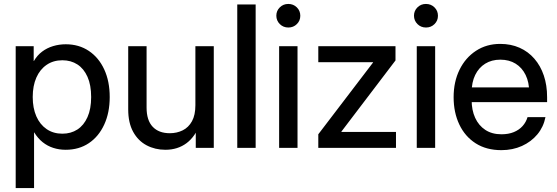

<svg xmlns="http://www.w3.org/2000/svg" viewBox="-20 -750 2828 974"><path d="M59.6 204.1V-515.6H150.9V-440.4H151.9Q168.5 -469.2 193.4 -488Q218.3 -506.8 249.3 -516.1Q280.3 -525.4 313.5 -525.4Q380.4 -525.4 430.7 -491.7Q481 -458 508.8 -397.7Q536.6 -337.4 536.6 -257.8Q536.6 -178.7 508.8 -118.2Q481 -57.6 430.9 -23.9Q380.9 9.8 313 9.8Q279.8 9.8 250.2 0.2Q220.7 -9.3 196.3 -28.8Q171.9 -48.3 153.8 -78.1H152.8V204.1ZM296.4 -71.8Q339.8 -71.8 372.6 -93Q405.3 -114.3 423.8 -155.8Q442.4 -197.3 442.4 -257.8Q442.4 -318.8 423.8 -360.4Q405.3 -401.9 372.6 -423.1Q339.8 -444.3 296.4 -444.3Q250.5 -444.3 216.6 -421.1Q182.6 -397.9 164.3 -356.2Q146 -314.5 146 -257.8Q146 -201.7 164.3 -159.9Q182.6 -118.2 216.6 -95Q250.5 -71.8 296.4 -71.8Z M818.8 9.8Q766.6 9.8 723.6 -12.9Q680.7 -35.6 655.5 -81.3Q630.4 -127 630.4 -194.8V-515.6H723.6V-204.1Q723.6 -139.6 754.6 -106.9Q785.6 -74.2 841.3 -74.2Q877.4 -74.2 907 -88.9Q936.5 -103.5 953.9 -135Q971.2 -166.5 971.2 -216.3V-515.6H1064.5V0H973.1V-126.5H996.6Q971.7 -57.6 926.5 -23.9Q881.3 9.8 818.8 9.8Z M1276.9 -727.5V0H1183.6V-727.5Z M1396 0V-515.6H1489.3V0ZM1442.9 -610.4Q1417 -610.4 1399.4 -627.9Q1381.8 -645.5 1381.8 -670.4Q1381.8 -695.3 1399.4 -712.6Q1417 -730 1442.4 -730Q1468.3 -730 1485.8 -712.6Q1503.4 -695.3 1503.4 -669.9Q1503.4 -645 1485.8 -627.7Q1468.3 -610.4 1442.9 -610.4Z M1594.7 0V-68.8L1872.6 -433.1V-434.6H1594.7V-515.6H1986.3V-443.4L1711.9 -82.5V-80.6H1988.8V0Z M2094.2 0V-515.6H2187.5V0ZM2141.1 -610.4Q2115.2 -610.4 2097.7 -627.9Q2080.1 -645.5 2080.1 -670.4Q2080.1 -695.3 2097.7 -712.6Q2115.2 -730 2140.6 -730Q2166.5 -730 2184.1 -712.6Q2201.7 -695.3 2201.7 -669.9Q2201.7 -645 2184.1 -627.7Q2166.5 -610.4 2141.1 -610.4Z M2523.4 11.7Q2447.3 11.7 2393.1 -22.9Q2338.9 -57.6 2310.1 -118.4Q2281.2 -179.2 2281.2 -256.8Q2281.2 -335.4 2311.3 -396.5Q2341.3 -457.5 2394.8 -492.4Q2448.2 -527.3 2517.6 -527.3Q2571.8 -527.3 2615.7 -507.8Q2659.7 -488.3 2690.9 -452.1Q2722.2 -416 2738.8 -366.7Q2755.4 -317.4 2755.4 -257.3V-231.9H2326.2V-306.6H2705.1L2664.6 -282.2Q2664.6 -332.5 2646.5 -369.6Q2628.4 -406.7 2595.7 -427Q2563 -447.3 2518.1 -447.3Q2474.1 -447.3 2441.4 -427Q2408.7 -406.7 2390.6 -369.6Q2372.6 -332.5 2372.6 -282.2V-242.2Q2372.6 -191.4 2390.4 -152.3Q2408.2 -113.3 2441.9 -91.1Q2475.6 -68.8 2523.9 -68.8Q2559.6 -68.8 2586.4 -79.8Q2613.3 -90.8 2630.9 -110.4Q2648.4 -129.9 2656.2 -155.8H2747.1Q2737.3 -106 2706.1 -68.4Q2674.8 -30.8 2627.7 -9.5Q2580.6 11.7 2523.4 11.7Z"/></svg>

Font: Inter Cardless Display
Style: Regular
Weight: 400
Designer: Rasmus Andersson
Foundry: rsms
Version: Version 4.001;git-9221beed3